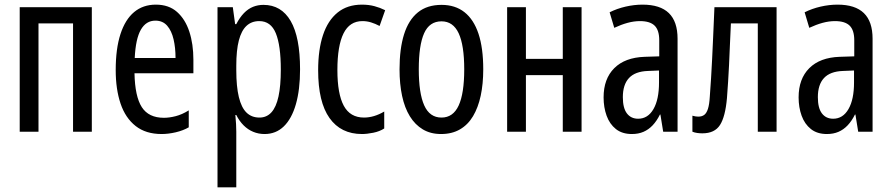

<svg xmlns="http://www.w3.org/2000/svg" viewBox="-20 -568 3843 828"><path d="M65 0V-537H376V0H295V-467H146V0Z M677 10Q609 10 565 -24.5Q521 -59 500 -121Q479 -183 479 -266Q479 -358 499.5 -421Q520 -484 558.5 -516Q597 -548 652 -548Q708 -548 743.5 -516.5Q779 -485 796.5 -431.5Q814 -378 814 -310V-252H560Q562 -152 591.5 -106Q621 -60 687 -60Q710 -60 737.5 -67Q765 -74 794 -92V-19Q770 -5 738 2.5Q706 10 677 10ZM561 -318H737Q737 -362 728.5 -398.5Q720 -435 701 -457Q682 -479 650 -479Q610 -479 587.5 -440Q565 -401 561 -318Z M918 240V-537H984L994 -464H999Q1014 -493 1032 -511.5Q1050 -530 1071 -538.5Q1092 -547 1116 -547Q1193 -547 1233.5 -477.5Q1274 -408 1274 -269Q1274 -181 1256 -118.5Q1238 -56 1204 -23Q1170 10 1121 10Q1095 10 1072 0.5Q1049 -9 1030.5 -27.5Q1012 -46 999 -72H995Q997 -51 998 -33Q999 -15 999 0V240ZM1099 -61Q1130 -61 1150.5 -83.5Q1171 -106 1181 -152Q1191 -198 1191 -268Q1191 -372 1169.5 -424.5Q1148 -477 1098 -477Q1065 -477 1043 -456.5Q1021 -436 1010 -393.5Q999 -351 999 -285V-265Q999 -195 1010 -149.5Q1021 -104 1043 -82.5Q1065 -61 1099 -61Z M1541 10Q1450 10 1401 -59Q1352 -128 1352 -265Q1352 -354 1373 -417Q1394 -480 1436 -514Q1478 -548 1541 -548Q1570 -548 1594.5 -541.5Q1619 -535 1641 -524L1617 -456Q1598 -466 1580 -471.5Q1562 -477 1543 -477Q1488 -477 1461.5 -424Q1435 -371 1435 -266Q1435 -163 1462.5 -112Q1490 -61 1550 -61Q1571 -61 1593 -67.5Q1615 -74 1637 -87V-14Q1617 -1 1589.5 4.5Q1562 10 1541 10Z M1882 10Q1837 10 1803.5 -10Q1770 -30 1747.5 -66.5Q1725 -103 1714 -154.5Q1703 -206 1703 -269Q1703 -358 1722.5 -420Q1742 -482 1782 -514.5Q1822 -547 1884 -547Q1943 -547 1983 -515.5Q2023 -484 2043.5 -422.5Q2064 -361 2064 -269Q2064 -206 2053 -155Q2042 -104 2020 -67Q1998 -30 1963.5 -10Q1929 10 1882 10ZM1884 -61Q1934 -61 1958 -113Q1982 -165 1982 -269Q1982 -373 1958 -424.5Q1934 -476 1884 -476Q1832 -476 1809 -424.5Q1786 -373 1786 -269Q1786 -166 1809.5 -113.5Q1833 -61 1884 -61Z M2167 0V-537H2248V-314H2407V-537H2488V0H2407V-244H2248V0Z M2705 10Q2663 10 2636 -11.5Q2609 -33 2596 -69Q2583 -105 2583 -148Q2583 -228 2629 -274Q2675 -320 2760 -323L2823 -325V-394Q2823 -438 2803 -457.5Q2783 -477 2740 -477Q2714 -477 2686.5 -469.5Q2659 -462 2629 -448L2609 -515Q2641 -531 2678 -539.5Q2715 -548 2751 -548Q2827 -548 2864.5 -511.5Q2902 -475 2902 -401V0H2840L2828 -74H2826Q2812 -46 2794.5 -27.5Q2777 -9 2755 0.5Q2733 10 2705 10ZM2732 -56Q2774 -56 2798 -97.5Q2822 -139 2822 -212V-264L2774 -262Q2719 -260 2692.5 -231.5Q2666 -203 2666 -149Q2666 -102 2683.5 -79Q2701 -56 2732 -56Z M3009 7Q2998 7 2987 5.5Q2976 4 2966 0V-69Q2974 -67 2979.5 -66Q2985 -65 2991 -65Q3007 -65 3017 -72.5Q3027 -80 3033 -98.5Q3039 -117 3041 -151Q3044 -193 3046.5 -231.5Q3049 -270 3051 -313Q3053 -356 3055.5 -410Q3058 -464 3061 -537H3329V0H3248V-467H3132Q3129 -412 3127.5 -368Q3126 -324 3124 -287.5Q3122 -251 3120 -216.5Q3118 -182 3115 -145Q3108 -65 3085 -29Q3062 7 3009 7Z M3546 10Q3504 10 3477 -11.5Q3450 -33 3437 -69Q3424 -105 3424 -148Q3424 -228 3470 -274Q3516 -320 3601 -323L3664 -325V-394Q3664 -438 3644 -457.5Q3624 -477 3581 -477Q3555 -477 3527.5 -469.5Q3500 -462 3470 -448L3450 -515Q3482 -531 3519 -539.5Q3556 -548 3592 -548Q3668 -548 3705.5 -511.5Q3743 -475 3743 -401V0H3681L3669 -74H3667Q3653 -46 3635.5 -27.5Q3618 -9 3596 0.5Q3574 10 3546 10ZM3573 -56Q3615 -56 3639 -97.5Q3663 -139 3663 -212V-264L3615 -262Q3560 -260 3533.5 -231.5Q3507 -203 3507 -149Q3507 -102 3524.5 -79Q3542 -56 3573 -56Z"/></svg>

Font: Noto Sans ExtraCondensed
Style: Regular
Weight: 400
Width: 2
Designer: Monotype Design Team
Foundry: Monotype Imaging Inc.
Version: Version 2.013